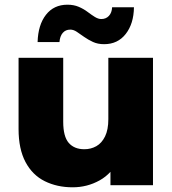

<svg xmlns="http://www.w3.org/2000/svg" viewBox="-20 -788 732 817"><path d="M289 9Q223 9 170.5 -17Q118 -43 88.5 -98.5Q59 -154 59 -239V-542H249V-270Q249 -207 272.5 -180Q296 -153 339 -153Q367 -153 390 -166Q413 -179 427 -207.5Q441 -236 441 -281V-542H631V0H450V-153L485 -110Q457 -50 404 -20.5Q351 9 289 9ZM423 -600Q396 -600 375.5 -609.5Q355 -619 338 -631Q321 -643 307 -652.5Q293 -662 279 -662Q259 -662 247 -648Q235 -634 233 -609H140Q142 -682 175.5 -725Q209 -768 267 -768Q294 -768 315 -759Q336 -750 352.5 -737.5Q369 -725 383.5 -716Q398 -707 411 -707Q431 -707 443.5 -720.5Q456 -734 457 -757H550Q549 -687 515 -643.5Q481 -600 423 -600Z"/></svg>

Font: Montserrat Thin ExtraBold
Style: Regular
Weight: 800
Version: Version 9.000